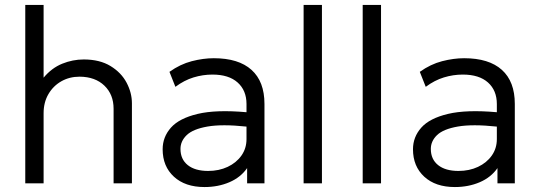

<svg xmlns="http://www.w3.org/2000/svg" viewBox="-20 -740 2174 775"><path d="M82 0V-720H156V-426.5Q188.5 -465.5 231 -482.8Q273.5 -500 318 -500Q382.5 -500 426 -473.5Q469.5 -447 491 -406.2Q512.5 -365.5 512.5 -323V0H438.5V-301Q438.5 -358.5 401.5 -394.2Q364.5 -430 301.5 -430.5Q260.5 -430.5 227.8 -412Q195 -393.5 175.5 -360.2Q156 -327 156 -283V0Z M805.5 15Q727.5 15 682 -26.8Q636.5 -68.5 636.5 -137.5Q636.5 -187 670 -224.8Q703.5 -262.5 777.8 -280.2Q852 -298 975 -287V-320Q975 -375 939.2 -407Q903.5 -439 837.5 -439Q799 -439 761.2 -427.5Q723.5 -416 688 -389.5L664 -450Q707.5 -481 754 -493Q800.5 -505 843 -505Q943 -505 995.2 -458Q1047.5 -411 1047.5 -320.5V0H977.5V-61.5Q951.5 -24 906 -4.5Q860.5 15 805.5 15ZM708.5 -139Q708.5 -97 738 -73.5Q767.5 -50 820 -50Q864 -50 899 -66.5Q934 -83 954.5 -112Q975 -141 975 -178.5V-229Q876 -239.5 817.5 -229.2Q759 -219 733.8 -194.8Q708.5 -170.5 708.5 -139Z M1205.5 0V-720H1279.5V0Z M1444 0V-720H1518V0Z M1816 15Q1738 15 1692.5 -26.8Q1647 -68.5 1647 -137.5Q1647 -187 1680.5 -224.8Q1714 -262.5 1788.2 -280.2Q1862.5 -298 1985.5 -287V-320Q1985.5 -375 1949.8 -407Q1914 -439 1848 -439Q1809.5 -439 1771.8 -427.5Q1734 -416 1698.5 -389.5L1674.5 -450Q1718 -481 1764.5 -493Q1811 -505 1853.5 -505Q1953.5 -505 2005.8 -458Q2058 -411 2058 -320.5V0H1988V-61.5Q1962 -24 1916.5 -4.5Q1871 15 1816 15ZM1719 -139Q1719 -97 1748.5 -73.5Q1778 -50 1830.5 -50Q1874.5 -50 1909.5 -66.5Q1944.5 -83 1965 -112Q1985.5 -141 1985.5 -178.5V-229Q1886.5 -239.5 1828 -229.2Q1769.5 -219 1744.2 -194.8Q1719 -170.5 1719 -139Z"/></svg>

Font: Geologica ExtraLight
Style: Regular
Weight: 200
Designer: Sindre Bremnes, Frode Helland
Foundry: Monokrom Skriftforlag AS
Version: Version 1.010; ttfautohint (v1.8.4.7-5d5b);gftools[0.9.28]